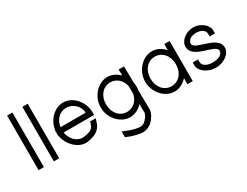

<svg xmlns="http://www.w3.org/2000/svg" viewBox="-93 -1511 3210 2496"><g transform="rotate(-30 1512.5 -263.0)"><path d="M74.5 -759V-20V20H154.5V-20V-759V-799H74.5Z M303.5 -759V-20V20H383.5V-20V-759V-799H303.5Z M600.9 -321C616.3 -429.5 690.6 -503 788 -503C898 -502 978 -411 978 -321ZM521.1 -241C541.8 -102.9 661.3 21.6 786 21.6C794 21.6 802 21 810 20C948 2 1013 -54 1039 -141L1055 -193H971L963 -165C943 -100 913 -75 800 -60H799C792.5 -59.1 786 -58.6 779.6 -58.6C694.8 -58.6 617.5 -138.5 601.2 -241H1018H1058V-281C1058 -441 933 -583 788 -583C656.1 -582.1 539.3 -464.5 520.6 -321H518V-281V-241Z M1181 -282C1181 -122 1306 20 1451 20C1451.5 20 1452 20 1452.5 20C1524 20 1590.2 -14.5 1638.9 -68.6L1641 57C1641 84 1613 127 1587 153V154C1567.2 175.5 1540.5 193.5 1499.2 193.5C1490.5 193.5 1481.1 192.7 1471 191C1402 179 1375 170 1316 146L1261 124V210L1286 220C1347 245 1381 256 1457 269C1470.6 271.6 1483.6 272.7 1496.1 272.7C1566.4 272.7 1618.5 236.2 1644 209C1676 178 1721 108 1721 57L1716.3 -228.2C1719.5 -246.5 1721 -264.8 1721 -283.9C1721 -305.1 1718.7 -326.1 1714.4 -346.4L1711 -554L1710 -593H1630L1631 -552L1631.8 -501.3C1583.3 -551.3 1519.2 -583 1451 -583C1307 -582 1181 -441 1181 -282ZM1261 -282C1261 -411 1342 -503 1451 -503C1542.5 -502.2 1613.2 -439.1 1634.4 -343.7L1636.3 -227.5C1617.5 -126.4 1544.1 -60 1451 -60C1450.4 -60 1449.8 -60 1449.3 -60C1342.1 -60 1261 -152.7 1261 -282Z M1849 -281C1849 -122 1974 20 2119 20C2119.5 20 2120 20 2120.5 20C2193.1 20 2260.1 -15.5 2309 -70.8V-20V20H2389V-20V-281V-284.8V-543V-583H2309V-543V-491.3C2259.5 -547.1 2191.6 -583 2119 -583C1975 -582 1849 -441 1849 -281ZM1929 -281C1929 -411 2010 -503 2119 -503C2229 -502 2309 -411 2309 -281V-276.3C2308 -148.8 2226.7 -60 2119 -60C2118.4 -60 2117.9 -60 2117.3 -60C2010.1 -60 1929 -152.7 1929 -281Z M2949.5 -413C2949.5 -505 2847.5 -583 2739.5 -583C2633.5 -582 2529.5 -505 2529.5 -413C2530.5 -226.1 2889.5 -251 2889.5 -148.7C2889.5 -97.4 2831.7 -60 2739.5 -60C2738.4 -60 2737.3 -60 2736.1 -60C2646.1 -60 2589.5 -99.6 2589.5 -150V-190H2509.5V-150C2509.5 -57 2622.5 20 2739.5 20C2740.2 20 2741 20 2741.7 20C2859.5 20 2969.5 -57.7 2969.5 -150.8C2969.5 -333.9 2609.5 -313.1 2609.5 -413C2610.5 -464 2659.5 -503 2739.5 -503C2820.5 -502 2869.5 -465 2869.5 -413V-373H2949.5Z"/></g></svg>

Font: Nordica Advanced
Style: Regular
Weight: 300
Version: Version 1.07